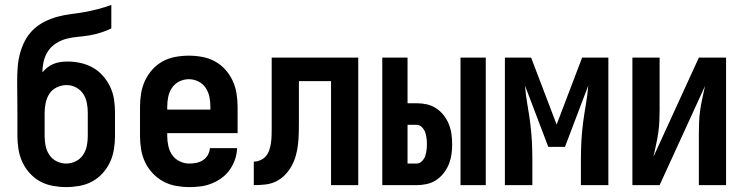

<svg xmlns="http://www.w3.org/2000/svg" viewBox="-20 -755 3040 783"><path d="M250 8Q223 8 195.5 3Q168 -2 144 -15Q120 -28 101.5 -48.5Q83 -69 71.5 -93.5Q60 -118 55.5 -145.5Q51 -173 51 -200V-296Q51 -328 50.5 -359.5Q50 -391 50 -422Q50 -451 52 -479.5Q54 -508 61 -535Q68 -562 81 -587.5Q94 -613 114.5 -633Q135 -653 160.5 -666Q186 -679 213.5 -686.5Q241 -694 269 -697.5Q297 -701 325 -706Q353 -711 380 -718Q407 -725 434 -735V-639Q413 -629 391 -622Q369 -615 346 -611Q323 -607 299.5 -605Q276 -603 253.5 -597.5Q231 -592 210.5 -579.5Q190 -567 177 -548Q164 -529 158.5 -506Q153 -483 153 -460Q162 -471 173.5 -480Q185 -489 198.5 -494.5Q212 -500 226.5 -502Q241 -504 256 -504Q283 -504 309.5 -498Q336 -492 359 -479Q382 -466 400 -445.5Q418 -425 429.5 -400.5Q441 -376 445 -349.5Q449 -323 449 -296V-200Q449 -173 444.5 -145.5Q440 -118 428.5 -93.5Q417 -69 398.5 -48.5Q380 -28 356 -15Q332 -2 304.5 3Q277 8 250 8ZM250 -88Q270 -88 288.5 -97Q307 -106 318.5 -123Q330 -140 334 -160Q338 -180 338 -200V-296Q338 -316 334 -336Q330 -356 319 -372.5Q308 -389 290 -398.5Q272 -408 252 -408Q251 -408 251 -408Q251 -408 251 -408Q231 -408 212 -399Q193 -390 182 -373.5Q171 -357 166.5 -336.5Q162 -316 162 -296V-200Q162 -180 166 -160Q170 -140 181.5 -123Q193 -106 211.5 -97Q230 -88 250 -88Z M752 8Q725 8 697.5 3Q670 -2 646 -15Q622 -28 603 -48Q584 -68 572 -93Q560 -118 555.5 -145.5Q551 -173 551 -200V-320Q551 -347 555.5 -374.5Q560 -402 571.5 -426.5Q583 -451 601.5 -471.5Q620 -492 644 -505Q668 -518 695.5 -523Q723 -528 750 -528Q777 -528 804.5 -523Q832 -518 856 -505Q880 -492 898.5 -471.5Q917 -451 928.5 -426.5Q940 -402 944.5 -374.5Q949 -347 949 -320V-212H662V-200Q662 -180 666.5 -159.5Q671 -139 682.5 -122.5Q694 -106 713 -97Q732 -88 752 -88Q767 -88 781.5 -91Q796 -94 808 -102Q820 -110 827.5 -123Q835 -136 836 -151H947Q946 -127 938.5 -105Q931 -83 917.5 -63.5Q904 -44 885 -30Q866 -16 844 -7Q822 2 799 5Q776 8 752 8ZM662 -308H838V-320Q838 -340 834 -360Q830 -380 818.5 -397Q807 -414 788.5 -423Q770 -432 750 -432Q730 -432 711.5 -423Q693 -414 681.5 -397Q670 -380 666 -360Q662 -340 662 -320Z M1015 0V-96Q1029 -96 1042.5 -102Q1056 -108 1065 -119Q1074 -130 1078.5 -144Q1083 -158 1085 -172Q1087 -186 1087.5 -200.5Q1088 -215 1088 -229Q1088 -237 1088 -245Q1088 -253 1088 -261V-520H1441V0H1330V-424H1199V-261Q1199 -237 1198.5 -214Q1198 -191 1195.5 -168Q1193 -145 1187 -122.5Q1181 -100 1170 -79.5Q1159 -59 1142.5 -42Q1126 -25 1105.5 -15Q1085 -5 1061.5 -2.5Q1038 0 1015 0Z M1858 0V-520H1961V0ZM1539 0V-520H1642V-334H1679Q1700 -334 1720.5 -329.5Q1741 -325 1758.5 -313.5Q1776 -302 1789 -285.5Q1802 -269 1810 -249.5Q1818 -230 1821 -209Q1824 -188 1824 -167Q1824 -146 1821 -125Q1818 -104 1810 -84.5Q1802 -65 1789 -48.5Q1776 -32 1758.5 -20.5Q1741 -9 1720.5 -4.5Q1700 0 1679 0ZM1679 -88Q1691 -88 1700.5 -97.5Q1710 -107 1714 -118.5Q1718 -130 1719.5 -142.5Q1721 -155 1721 -167Q1721 -179 1719.5 -191.5Q1718 -204 1714 -215.5Q1710 -227 1700.5 -236.5Q1691 -246 1679 -246H1642V-88Z M2039 0V-520H2146L2250 -247L2354 -520H2461V0H2349V-104Q2349 -142 2351 -180Q2353 -218 2358 -255.5Q2363 -293 2369.5 -330.5Q2376 -368 2379 -406L2284 -156H2216L2121 -406Q2124 -368 2130.5 -330.5Q2137 -293 2142 -255.5Q2147 -218 2149 -180Q2151 -142 2151 -104V0Z M2559 0V-520H2670V-312Q2670 -287 2669 -262.5Q2668 -238 2664.5 -213.5Q2661 -189 2655.5 -165Q2650 -141 2645 -116L2830 -520H2941V0H2830V-208Q2830 -233 2831 -257.5Q2832 -282 2835.5 -306.5Q2839 -331 2844.5 -355Q2850 -379 2855 -404L2670 0Z"/></svg>

Font: Iosevka SS04
Style: Bold
Weight: 700
Monospace: yes
Designer: Belleve Invis
Foundry: Belleve Invis
Version: Version 19.0.0; ttfautohint (v1.8.4)